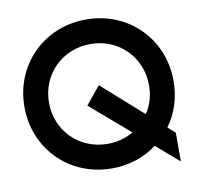

<svg xmlns="http://www.w3.org/2000/svg" viewBox="-83 -808 974 932"><g transform="rotate(-10 404.5 -341.5)"><path d="M732 37 734 35V-103L698 -135C742 -195 767 -270 767 -353C767 -561 608 -720 400 -720C191 -720 32 -561 32 -353C32 -145 191 14 400 14C485 14 561 -12 622 -58ZM400 -107C260 -107 153 -214 153 -353C153 -492 260 -599 400 -599C539 -599 646 -492 646 -353C646 -302 632 -255 606 -217L406 -395L334 -307L527 -141C490 -119 447 -107 400 -107Z"/></g></svg>

Font: Lineal
Style: Bold
Weight: 700
Designer: Created by Frank Adebiaye with contributions from Anton Moglia & Ariel Martín Pérez
Created by Frank ADEBIAYE with FontF
Foundry: Velvetyne Type Foundry
Version: Version 2.000;Glyphs 3.2 (3227)